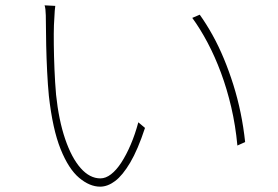

<svg xmlns="http://www.w3.org/2000/svg" viewBox="-20 -703 1040 719"><path d="M187 -681Q186 -675 185 -662.5Q184 -650 183.5 -635.5Q183 -621 182 -609Q181 -579 181.5 -535.5Q182 -492 184 -443Q186 -394 190 -348Q200 -253 224 -182.5Q248 -112 282 -73.5Q316 -35 356 -35Q376 -35 396 -50.5Q416 -66 434.5 -94.5Q453 -123 469.5 -161.5Q486 -200 498 -245L523 -224Q496 -142 467.5 -94Q439 -46 411 -25Q383 -4 355 -4Q316 -4 276.5 -37Q237 -70 207 -144.5Q177 -219 163 -344Q159 -385 156.5 -435.5Q154 -486 153 -532.5Q152 -579 152 -606Q152 -620 151.5 -645.5Q151 -671 147 -683ZM728 -648Q753 -613 776 -571.5Q799 -530 818.5 -483Q838 -436 854 -385Q870 -334 881 -280.5Q892 -227 898 -171L869 -158Q862 -233 846 -301.5Q830 -370 807.5 -430.5Q785 -491 757.5 -543Q730 -595 700 -636Z"/></svg>

Font: Shanggu Sans SC VF
Style: Regular
Weight: 250
Designer: GuiWonder
Version: Version 1.021